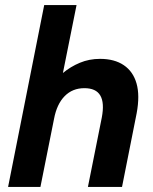

<svg xmlns="http://www.w3.org/2000/svg" viewBox="-20 -740 607 760"><path d="M155 -720H283L229 -451Q259 -476 296 -491.5Q333 -507 376 -507Q433 -507 470 -482Q507 -457 520.5 -409.5Q534 -362 521 -292L463 0H328L383 -275Q394 -333 377 -362Q360 -391 314 -391Q267 -391 236 -359.5Q205 -328 194 -270L140 0H12Z"/></svg>

Font: Albert Sans
Style: Bold Italic
Weight: 700
Italic angle: -11.25°
Designer: Andreas Rasmussen
Foundry: a.Foundry
Version: Version 1.025